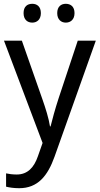

<svg xmlns="http://www.w3.org/2000/svg" viewBox="-20 -750 524 1010"><path d="M104 -681C104 -647 124 -631 150 -631C174 -631 195 -647 195 -681C195 -716 174 -730 150 -730C124 -730 104 -716 104 -681ZM281 -681C281 -647 302 -631 326 -631C351 -631 372 -647 372 -681C372 -716 351 -730 326 -730C302 -730 281 -716 281 -681ZM1 -536 204 2 179 73C159 131 125 168 68 168C46 168 25 165 12 162V232C28 236 51 240 81 240C179 240 231 175 267 74L484 -536H389L288 -232C270 -177 254 -118 246 -85H243C236 -129 221 -177 202 -231L95 -536Z"/></svg>

Font: Noto Sans Thai
Style: Regular
Weight: 400
Designer: Monotype Design Team
Foundry: Monotype Imaging Inc.
Version: Version 1.901